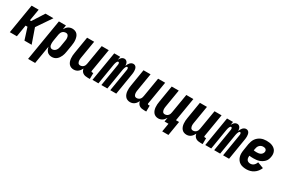

<svg xmlns="http://www.w3.org/2000/svg" viewBox="88 -1631 4323 2948"><g transform="rotate(30 2250.0 -156.5)"><path d="M277 0 211 -208H177L143 0H18L104 -520H229L194 -312H217L350 -520H491L314 -260L405 0Z M466 215 588 -520H713L701 -446Q711 -464 723.5 -479.5Q736 -495 752 -506Q768 -517 787 -522.5Q806 -528 825 -528Q851 -528 874.5 -519Q898 -510 914 -491.5Q930 -473 937.5 -449.5Q945 -426 948 -400.5Q951 -375 949 -349Q947 -323 943 -297L923 -177Q920 -156 914.5 -135Q909 -114 900 -93.5Q891 -73 878 -54Q865 -35 847.5 -20.5Q830 -6 808.5 1Q787 8 766 8Q741 8 719 0.5Q697 -7 681.5 -23.5Q666 -40 657 -61Q648 -82 644 -105L591 215ZM712 -97Q729 -97 745.5 -105Q762 -113 773.5 -127.5Q785 -142 791.5 -159Q798 -176 801 -194L821 -314Q823 -326 824 -338Q825 -350 823.5 -361.5Q822 -373 819 -384.5Q816 -396 809.5 -404.5Q803 -413 793 -418Q783 -423 770 -423Q755 -423 739 -417.5Q723 -412 711 -400Q699 -388 692.5 -372.5Q686 -357 683 -341L663 -221Q661 -208 660 -195Q659 -182 659.5 -169Q660 -156 662 -143.5Q664 -131 670.5 -120.5Q677 -110 687.5 -103.5Q698 -97 712 -97Z M1152 8Q1126 8 1103.5 -1.5Q1081 -11 1066 -29.5Q1051 -48 1043 -71.5Q1035 -95 1033 -120.5Q1031 -146 1032.5 -172Q1034 -198 1039 -223L1088 -520H1213L1161 -206Q1159 -195 1158 -183Q1157 -171 1157.5 -159.5Q1158 -148 1161 -137Q1164 -126 1169.5 -116.5Q1175 -107 1185.5 -102Q1196 -97 1208 -97Q1223 -97 1238.5 -103Q1254 -109 1265 -121Q1276 -133 1282 -148Q1288 -163 1290 -179L1347 -520H1472L1405 -117Q1404 -113 1404.5 -109Q1405 -105 1407.5 -102Q1410 -99 1414 -98Q1418 -97 1422 -97H1442L1441 8H1404Q1381 8 1359.5 4Q1338 0 1320 -11.5Q1302 -23 1291 -41.5Q1280 -60 1277 -82Q1268 -64 1256 -47Q1244 -30 1227.5 -17Q1211 -4 1191.5 2Q1172 8 1152 8Z M1483 0 1569 -520H1675L1665 -461Q1671 -474 1679 -486Q1687 -498 1697.5 -507.5Q1708 -517 1721.5 -522.5Q1735 -528 1748 -528Q1764 -528 1777.5 -520Q1791 -512 1798.5 -499Q1806 -486 1809.5 -470.5Q1813 -455 1813 -439Q1819 -455 1827 -470Q1835 -485 1846.5 -498.5Q1858 -512 1874 -520Q1890 -528 1906 -528Q1923 -528 1936.5 -520Q1950 -512 1957.5 -498.5Q1965 -485 1968 -469.5Q1971 -454 1971.5 -437.5Q1972 -421 1970.5 -404.5Q1969 -388 1966 -372L1905 0H1799L1863 -389Q1864 -397 1865 -405Q1866 -413 1864.5 -420Q1863 -427 1859 -433.5Q1855 -440 1847 -440Q1839 -440 1832.5 -432.5Q1826 -425 1822.5 -417.5Q1819 -410 1816.5 -402Q1814 -394 1811.5 -386Q1809 -378 1808 -370Q1807 -362 1805 -354L1747 0H1641L1705 -389Q1706 -397 1707 -405Q1708 -413 1706.5 -420Q1705 -427 1701 -433.5Q1697 -440 1689 -440Q1681 -440 1674.5 -432.5Q1668 -425 1664.5 -417.5Q1661 -410 1658.5 -402Q1656 -394 1653.5 -386Q1651 -378 1650 -370Q1649 -362 1647 -354L1589 0Z M2152 8Q2126 8 2103.5 -1.5Q2081 -11 2066 -29.5Q2051 -48 2043 -71.5Q2035 -95 2033 -120.5Q2031 -146 2032.5 -172Q2034 -198 2039 -223L2088 -520H2213L2161 -206Q2159 -195 2158 -183Q2157 -171 2157.5 -159.5Q2158 -148 2161 -137Q2164 -126 2169.5 -116.5Q2175 -107 2185.5 -102Q2196 -97 2208 -97Q2223 -97 2238.5 -103Q2254 -109 2265 -121Q2276 -133 2282 -148Q2288 -163 2290 -179L2347 -520H2472L2405 -117Q2404 -113 2404.5 -109Q2405 -105 2407.5 -102Q2410 -99 2414 -98Q2418 -97 2422 -97H2442L2441 8H2404Q2381 8 2359.5 4Q2338 0 2320 -11.5Q2302 -23 2291 -41.5Q2280 -60 2277 -82Q2268 -64 2256 -47Q2244 -30 2227.5 -17Q2211 -4 2191.5 2Q2172 8 2152 8Z M2806 149 2831 0H2761L2773 -72Q2763 -56 2751 -40.5Q2739 -25 2723 -14Q2707 -3 2688.5 2.5Q2670 8 2652 8Q2626 8 2603.5 -1.5Q2581 -11 2566 -29.5Q2551 -48 2543 -71.5Q2535 -95 2533 -120.5Q2531 -146 2532.5 -172Q2534 -198 2539 -223L2588 -520H2713L2661 -206Q2659 -195 2658 -183Q2657 -171 2657.5 -159.5Q2658 -148 2661 -137Q2664 -126 2669.5 -116.5Q2675 -107 2685.5 -102Q2696 -97 2708 -97Q2723 -97 2738.5 -103Q2754 -109 2765 -121Q2776 -133 2782 -148Q2788 -163 2790 -179L2847 -520H2972L2903 -105H2958L2916 149Z M3152 8Q3126 8 3103.5 -1.5Q3081 -11 3066 -29.5Q3051 -48 3043 -71.5Q3035 -95 3033 -120.5Q3031 -146 3032.5 -172Q3034 -198 3039 -223L3088 -520H3213L3161 -206Q3159 -195 3158 -183Q3157 -171 3157.5 -159.5Q3158 -148 3161 -137Q3164 -126 3169.5 -116.5Q3175 -107 3185.5 -102Q3196 -97 3208 -97Q3223 -97 3238.5 -103Q3254 -109 3265 -121Q3276 -133 3282 -148Q3288 -163 3290 -179L3347 -520H3472L3405 -117Q3404 -113 3404.5 -109Q3405 -105 3407.5 -102Q3410 -99 3414 -98Q3418 -97 3422 -97H3442L3441 8H3404Q3381 8 3359.5 4Q3338 0 3320 -11.5Q3302 -23 3291 -41.5Q3280 -60 3277 -82Q3268 -64 3256 -47Q3244 -30 3227.5 -17Q3211 -4 3191.5 2Q3172 8 3152 8Z M3483 0 3569 -520H3675L3665 -461Q3671 -474 3679 -486Q3687 -498 3697.5 -507.5Q3708 -517 3721.5 -522.5Q3735 -528 3748 -528Q3764 -528 3777.5 -520Q3791 -512 3798.5 -499Q3806 -486 3809.5 -470.5Q3813 -455 3813 -439Q3819 -455 3827 -470Q3835 -485 3846.5 -498.5Q3858 -512 3874 -520Q3890 -528 3906 -528Q3923 -528 3936.5 -520Q3950 -512 3957.5 -498.5Q3965 -485 3968 -469.5Q3971 -454 3971.5 -437.5Q3972 -421 3970.5 -404.5Q3969 -388 3966 -372L3905 0H3799L3863 -389Q3864 -397 3865 -405Q3866 -413 3864.5 -420Q3863 -427 3859 -433.5Q3855 -440 3847 -440Q3839 -440 3832.5 -432.5Q3826 -425 3822.5 -417.5Q3819 -410 3816.5 -402Q3814 -394 3811.5 -386Q3809 -378 3808 -370Q3807 -362 3805 -354L3747 0H3641L3705 -389Q3706 -397 3707 -405Q3708 -413 3706.5 -420Q3705 -427 3701 -433.5Q3697 -440 3689 -440Q3681 -440 3674.5 -432.5Q3668 -425 3664.5 -417.5Q3661 -410 3658.5 -402Q3656 -394 3653.5 -386Q3651 -378 3650 -370Q3649 -362 3647 -354L3589 0Z M4214 8Q4183 8 4154 2.5Q4125 -3 4100.5 -17.5Q4076 -32 4059.5 -55Q4043 -78 4034.5 -105.5Q4026 -133 4026 -163Q4026 -193 4031 -223L4050 -343Q4055 -368 4063.5 -393Q4072 -418 4086.5 -440Q4101 -462 4122 -479.5Q4143 -497 4167 -508Q4191 -519 4216.5 -523.5Q4242 -528 4267 -528Q4293 -528 4319 -524.5Q4345 -521 4368 -511.5Q4391 -502 4410 -486.5Q4429 -471 4440 -449Q4451 -427 4453.5 -401Q4456 -375 4451 -349Q4447 -324 4437.5 -300.5Q4428 -277 4409.5 -258Q4391 -239 4368.5 -225.5Q4346 -212 4321.5 -204.5Q4297 -197 4272.5 -194.5Q4248 -192 4224 -192Q4205 -192 4187.5 -193Q4170 -194 4151 -196Q4149 -178 4151 -159.5Q4153 -141 4162 -126.5Q4171 -112 4187.5 -104.5Q4204 -97 4223 -97Q4239 -97 4255 -102.5Q4271 -108 4283.5 -119.5Q4296 -131 4305 -145.5Q4314 -160 4320 -176L4427 -135Q4414 -104 4392.5 -76Q4371 -48 4341.5 -28.5Q4312 -9 4279 -0.5Q4246 8 4214 8ZM4224 -297Q4241 -297 4257.5 -300Q4274 -303 4289.5 -311Q4305 -319 4315.5 -333.5Q4326 -348 4329 -365Q4331 -378 4327.5 -390Q4324 -402 4314.5 -410Q4305 -418 4292.5 -420.5Q4280 -423 4267 -423Q4249 -423 4231.5 -415.5Q4214 -408 4201 -393.5Q4188 -379 4182 -361.5Q4176 -344 4173 -326L4169 -301Q4182 -299 4196 -298Q4210 -297 4224 -297Z"/></g></svg>

Font: Iosevka Extrabold
Style: Italic
Weight: 800
Italic angle: -9°
Monospace: yes
Designer: Belleve Invis
Foundry: Belleve Invis
Version: Version 32.5.0; ttfautohint (v1.8.4)